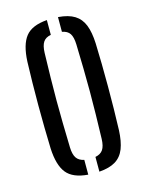

<svg xmlns="http://www.w3.org/2000/svg" viewBox="-98 -667 559 735"><g transform="rotate(-15 182.0 -299.5)"><path d="M46.8 -127.8Q45.5 -166.7 44.8 -210.3Q44 -254 44 -299.3Q44 -344.6 44.7 -388.5Q45.4 -432.4 46.8 -472Q49.9 -538.8 74.9 -570.3Q99.8 -601.7 160 -606.3V-547.7Q138.7 -543.8 129.5 -529.7Q120.2 -515.6 119.3 -487.3Q117.9 -435.8 117 -389.9Q116.1 -344.1 116.1 -299.9Q116.1 -255.6 117 -209.8Q117.9 -163.9 119.3 -112.5Q120.2 -84.5 129.7 -70.5Q139.1 -56.5 160 -52.3V6.3Q100 1.7 75 -29.7Q49.9 -61.2 46.8 -127.8ZM204.1 6.3V-52.1Q225.3 -56.3 234.7 -70.4Q244.1 -84.4 245 -112.5Q246.4 -164.4 247.4 -210.2Q248.3 -256 248.3 -300.1Q248.3 -344.2 247.4 -390Q246.4 -435.8 245 -487.3Q244.1 -516.2 234.9 -530.1Q225.7 -544.1 204.1 -547.9V-606.3Q244.8 -603.3 269 -588.3Q293.1 -573.3 304.4 -544.8Q315.6 -516.3 317.5 -472Q318.9 -433.1 319.6 -389.4Q320.3 -345.7 320.3 -300.6Q320.3 -255.5 319.6 -211.5Q318.9 -167.5 317.5 -127.8Q315.6 -83.8 304.4 -55Q293.1 -26.3 269 -11.5Q244.8 3.3 204.1 6.3Z"/></g></svg>

Font: Big Shoulders Stencil Display SC Thin
Style: Regular
Weight: 100
Designer: Patric King
Foundry: XO Type Co
Version: Version 2.001